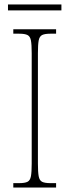

<svg xmlns="http://www.w3.org/2000/svg" viewBox="-20 -846 315 866"><path d="M40 0V-20H67Q92 -20 104 -26Q116 -32 119.5 -51Q123 -70 123 -108V-606Q123 -645 119.5 -663.5Q116 -682 104 -688Q92 -694 67 -694H40V-714H233V-694H207Q182 -694 170 -688Q158 -682 154.5 -663.5Q151 -645 151 -606V-108Q151 -70 154.5 -51Q158 -32 170 -26Q182 -20 207 -20H233V0ZM16 -799V-826H257V-799Z"/></svg>

Font: Noto Serif Ethiopic Condensed Thin
Style: Regular
Weight: 100
Width: 3
Designer: Monotype Design Team
Foundry: Monotype Imaging Inc.
Version: Version 2.102; ttfautohint (v1.8.4.7-5d5b)